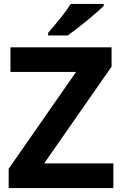

<svg xmlns="http://www.w3.org/2000/svg" viewBox="-20 -954 619 974"><path d="M555 0H24V-98L366 -589H33V-714H546V-616L204 -125H555ZM506 -924Q492 -910 469 -890Q446 -870 419.5 -848Q393 -826 367.5 -806.5Q342 -787 323 -774H224V-787Q240 -806 261.5 -831.5Q283 -857 304 -884.5Q325 -912 339 -934H506Z"/></svg>

Font: Noto Sans Hanifi Rohingya
Style: Bold
Weight: 700
Designer: Monotype Design Team and DaltonMaag
Foundry: Google LLC
Version: Version 2.102; ttfautohint (v1.8.4.7-5d5b)